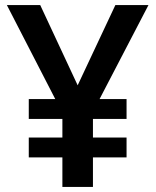

<svg xmlns="http://www.w3.org/2000/svg" viewBox="-20 -734 612 754"><path d="M285 -399 138 -714H7L197 -345H93V-267H225V-194H93V-116H225V0H345V-116H477V-194H345V-267H477V-345H371L563 -714H433Z"/></svg>

Font: Noto Sans Bamum SemiBold
Style: Regular
Weight: 600
Designer: Monotype Design Team
Foundry: Monotype Imaging Inc.
Version: Version 2.002